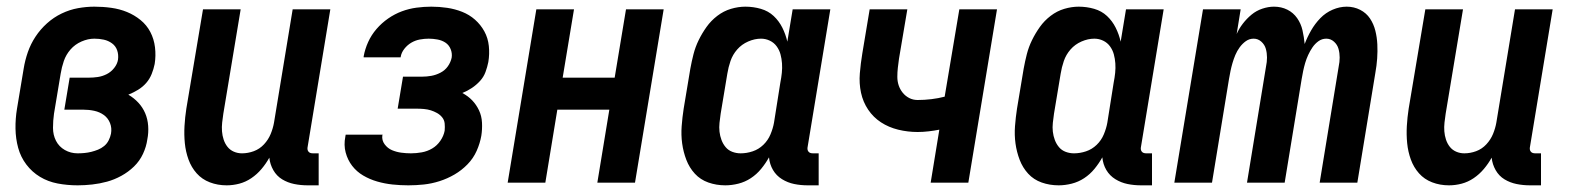

<svg xmlns="http://www.w3.org/2000/svg" viewBox="-20 -548 4707 576"><path d="M213 8Q182 8 153 2.5Q124 -3 100 -17.5Q76 -32 59 -54.5Q42 -77 34.5 -104.5Q27 -132 26.5 -162Q26 -192 31 -222L51 -342Q55 -367 63.5 -391.5Q72 -416 86.5 -438Q101 -460 121 -478Q141 -496 165 -507.5Q189 -519 214 -523.5Q239 -528 263 -528Q289 -528 314 -524.5Q339 -521 361 -512Q383 -503 401.5 -488Q420 -473 431 -452Q442 -431 445 -406Q448 -381 444 -356Q441 -341 435 -326Q429 -311 418.5 -299Q408 -287 394 -278.5Q380 -270 365 -264Q382 -254 395 -240Q408 -226 415.5 -208.5Q423 -191 424.5 -170.5Q426 -150 422 -130Q419 -108 409 -86.5Q399 -65 382 -48.5Q365 -32 344 -20.5Q323 -9 301 -3Q279 3 256.5 5.5Q234 8 213 8ZM213 -88Q223 -88 233.5 -89Q244 -90 254 -92.5Q264 -95 274 -99Q284 -103 292.5 -110Q301 -117 306 -127Q311 -137 313 -147Q316 -164 310 -179Q304 -194 291.5 -203Q279 -212 263 -215.5Q247 -219 230 -219H173L189 -315H246Q260 -315 273.5 -317Q287 -319 300 -325.5Q313 -332 322.5 -344Q332 -356 334 -369Q336 -384 331.5 -397Q327 -410 316 -418Q305 -426 291.5 -429Q278 -432 263 -432Q244 -432 224.5 -423.5Q205 -415 191.5 -399.5Q178 -384 171.5 -365Q165 -346 162 -327L142 -207Q139 -186 139 -164.5Q139 -143 148 -125.5Q157 -108 174.5 -98Q192 -88 213 -88Z M660 8Q633 8 609.5 -1Q586 -10 570 -28Q554 -46 545.5 -69.5Q537 -93 534.5 -118.5Q532 -144 533.5 -170Q535 -196 539 -222L589 -520H702L650 -207Q648 -194 646.5 -180.5Q645 -167 646 -154Q647 -141 651 -129Q655 -117 662.5 -107.5Q670 -98 681.5 -93Q693 -88 706 -88Q724 -88 741.5 -94.5Q759 -101 772 -115Q785 -129 792 -146Q799 -163 802 -180L858 -520H971L903 -108Q902 -104 902.5 -100Q903 -96 905.5 -93Q908 -90 911.5 -89Q915 -88 919 -88H936V8H903Q882 8 862.5 4Q843 0 826.5 -10Q810 -20 800 -37.5Q790 -55 788 -75Q778 -57 764.5 -41Q751 -25 734 -13.5Q717 -2 698 3Q679 8 660 8Z M1205 8Q1181 8 1157.5 5.5Q1134 3 1111.5 -3.5Q1089 -10 1069.5 -21.5Q1050 -33 1036.5 -50.5Q1023 -68 1017 -90.5Q1011 -113 1016 -138L1017 -144H1128L1127 -142Q1125 -127 1134 -115Q1143 -103 1156 -97.5Q1169 -92 1183.5 -90Q1198 -88 1213 -88Q1229 -88 1245.5 -91Q1262 -94 1276.5 -102.5Q1291 -111 1301 -125.5Q1311 -140 1314 -156Q1315 -167 1314 -177.5Q1313 -188 1306.5 -196Q1300 -204 1291 -209Q1282 -214 1272.5 -217Q1263 -220 1252 -221Q1241 -222 1230 -222H1173L1189 -318H1246Q1260 -318 1274 -320.5Q1288 -323 1301.5 -330Q1315 -337 1323.5 -349Q1332 -361 1335 -375Q1337 -388 1332 -400.5Q1327 -413 1316.5 -420Q1306 -427 1292.5 -429.5Q1279 -432 1266 -432Q1253 -432 1239.5 -429.5Q1226 -427 1214 -420Q1202 -413 1193 -401.5Q1184 -390 1182 -377V-376H1071V-379Q1075 -401 1084.5 -422Q1094 -443 1109.5 -461Q1125 -479 1144.5 -492.5Q1164 -506 1185.5 -514Q1207 -522 1229.5 -525Q1252 -528 1274 -528Q1298 -528 1321.5 -524.5Q1345 -521 1366.5 -512.5Q1388 -504 1405 -489Q1422 -474 1433 -454Q1444 -434 1446.5 -410Q1449 -386 1445 -362Q1442 -347 1436.5 -332Q1431 -317 1420 -305Q1409 -293 1395.5 -284Q1382 -275 1367 -269Q1384 -260 1396.5 -247Q1409 -234 1417 -217Q1425 -200 1426 -180Q1427 -160 1424 -141Q1420 -118 1410 -95.5Q1400 -73 1382.5 -55Q1365 -37 1343.5 -24.5Q1322 -12 1298.5 -4.5Q1275 3 1251.5 5.5Q1228 8 1205 8Z M1503 0 1589 -520H1702L1668 -315H1824L1858 -520H1971L1885 0H1772L1808 -219H1652L1616 0Z M2156 8Q2129 8 2105 -0.5Q2081 -9 2064.5 -27Q2048 -45 2039 -68.5Q2030 -92 2026.5 -117.5Q2023 -143 2025 -169.5Q2027 -196 2031 -222L2051 -342Q2055 -364 2060.5 -385.5Q2066 -407 2076 -427.5Q2086 -448 2099.5 -467Q2113 -486 2132 -500.5Q2151 -515 2173 -521.5Q2195 -528 2216 -528Q2240 -528 2262.5 -521.5Q2285 -515 2301 -500Q2317 -485 2327 -465Q2337 -445 2342 -423L2358 -520H2471L2403 -108Q2402 -104 2402.5 -100Q2403 -96 2405.5 -93Q2408 -90 2411.5 -89Q2415 -88 2419 -88H2436V8H2403Q2382 8 2362.5 4Q2343 0 2326 -10.5Q2309 -21 2299 -38Q2289 -55 2287 -76Q2277 -58 2263.5 -41.5Q2250 -25 2232.5 -13.5Q2215 -2 2195 3Q2175 8 2156 8ZM2202 -88Q2220 -88 2238 -94Q2256 -100 2270 -113.5Q2284 -127 2291.5 -145Q2299 -163 2302 -180L2321 -300Q2324 -315 2325.5 -329.5Q2327 -344 2326 -358Q2325 -372 2321.5 -385Q2318 -398 2310 -409Q2302 -420 2289.5 -426Q2277 -432 2263 -432Q2244 -432 2224.5 -423.5Q2205 -415 2191.5 -399.5Q2178 -384 2171.5 -365Q2165 -346 2162 -327L2142 -207Q2140 -193 2138.5 -179.5Q2137 -166 2138.5 -153Q2140 -140 2144.5 -128Q2149 -116 2157 -106.5Q2165 -97 2177 -92.5Q2189 -88 2202 -88Z M2772 0 2798 -159Q2783 -156 2766 -154Q2749 -152 2733 -152Q2703 -152 2674.5 -159Q2646 -166 2623 -181Q2600 -196 2584.5 -219Q2569 -242 2563 -270Q2557 -298 2559.5 -328Q2562 -358 2567 -388L2589 -520H2702L2677 -372Q2675 -358 2673.5 -344.5Q2672 -331 2672 -317.5Q2672 -304 2676 -292Q2680 -280 2688 -270Q2696 -260 2707.5 -254Q2719 -248 2733 -248Q2753 -248 2774 -250.5Q2795 -253 2814 -258L2858 -520H2971L2885 0Z M3156 8Q3129 8 3105 -0.5Q3081 -9 3064.5 -27Q3048 -45 3039 -68.5Q3030 -92 3026.5 -117.5Q3023 -143 3025 -169.5Q3027 -196 3031 -222L3051 -342Q3055 -364 3060.5 -385.5Q3066 -407 3076 -427.5Q3086 -448 3099.5 -467Q3113 -486 3132 -500.5Q3151 -515 3173 -521.5Q3195 -528 3216 -528Q3240 -528 3262.5 -521.5Q3285 -515 3301 -500Q3317 -485 3327 -465Q3337 -445 3342 -423L3358 -520H3471L3403 -108Q3402 -104 3402.5 -100Q3403 -96 3405.5 -93Q3408 -90 3411.5 -89Q3415 -88 3419 -88H3436V8H3403Q3382 8 3362.5 4Q3343 0 3326 -10.5Q3309 -21 3299 -38Q3289 -55 3287 -76Q3277 -58 3263.5 -41.5Q3250 -25 3232.5 -13.5Q3215 -2 3195 3Q3175 8 3156 8ZM3202 -88Q3220 -88 3238 -94Q3256 -100 3270 -113.5Q3284 -127 3291.5 -145Q3299 -163 3302 -180L3321 -300Q3324 -315 3325.5 -329.5Q3327 -344 3326 -358Q3325 -372 3321.5 -385Q3318 -398 3310 -409Q3302 -420 3289.5 -426Q3277 -432 3263 -432Q3244 -432 3224.5 -423.5Q3205 -415 3191.5 -399.5Q3178 -384 3171.5 -365Q3165 -346 3162 -327L3142 -207Q3140 -193 3138.5 -179.5Q3137 -166 3138.5 -153Q3140 -140 3144.5 -128Q3149 -116 3157 -106.5Q3165 -97 3177 -92.5Q3189 -88 3202 -88Z M3503 0 3589 -520H3702L3690 -446Q3697 -462 3708.5 -477Q3720 -492 3734.5 -504Q3749 -516 3767 -522Q3785 -528 3802 -528Q3824 -528 3842 -519Q3860 -510 3871.5 -493.5Q3883 -477 3887.5 -457Q3892 -437 3894 -416Q3902 -437 3913.5 -457Q3925 -477 3941 -493.5Q3957 -510 3978 -519Q3999 -528 4020 -528Q4042 -528 4060.5 -518.5Q4079 -509 4090 -492.5Q4101 -476 4106 -456Q4111 -436 4112 -415Q4113 -394 4111.5 -372.5Q4110 -351 4106 -329L4052 0H3939L3996 -348Q3999 -362 3999 -375.5Q3999 -389 3995.5 -401.5Q3992 -414 3982 -423Q3972 -432 3959 -432Q3946 -432 3935.5 -424.5Q3925 -417 3917.5 -406Q3910 -395 3904.5 -383Q3899 -371 3895.5 -359Q3892 -347 3889.5 -335Q3887 -323 3885 -311L3834 0H3721L3778 -348Q3781 -362 3781 -375.5Q3781 -389 3777.5 -401.5Q3774 -414 3764 -423Q3754 -432 3741 -432Q3728 -432 3717.5 -424.5Q3707 -417 3699 -406Q3691 -395 3686 -383Q3681 -371 3677.5 -359Q3674 -347 3671.5 -335Q3669 -323 3667 -311L3616 0Z M4327 8Q4300 8 4276.5 -1Q4253 -10 4237 -28Q4221 -46 4212.5 -69.5Q4204 -93 4201.5 -118.5Q4199 -144 4200.5 -170Q4202 -196 4206 -222L4256 -520H4369L4317 -207Q4315 -194 4313.5 -180.5Q4312 -167 4313 -154Q4314 -141 4318 -129Q4322 -117 4329.5 -107.5Q4337 -98 4348.5 -93Q4360 -88 4373 -88Q4391 -88 4408.5 -94.5Q4426 -101 4439 -115Q4452 -129 4459 -146Q4466 -163 4469 -180L4525 -520H4638L4570 -108Q4569 -104 4569.5 -100Q4570 -96 4572.5 -93Q4575 -90 4578.5 -89Q4582 -88 4586 -88H4603V8H4570Q4549 8 4529.5 4Q4510 0 4493.5 -10Q4477 -20 4467 -37.5Q4457 -55 4455 -75Q4445 -57 4431.5 -41Q4418 -25 4401 -13.5Q4384 -2 4365 3Q4346 8 4327 8Z"/></svg>

Font: Iosevka Custom
Style: Bold Italic
Weight: 700
Italic angle: -9°
Designer: Belleve Invis
Foundry: Belleve Invis
Version: Version 30.3.1; ttfautohint (v1.8.3)